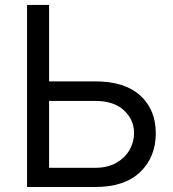

<svg xmlns="http://www.w3.org/2000/svg" viewBox="-20 -747 693 767"><path d="M360.8 0H88.1V-727.3H176.1V-421.9H360.8Q478 -421.9 540.1 -365.6Q602.3 -309.3 602.3 -214.5Q602.3 -119.7 540.1 -59.8Q478 0 360.8 0ZM360.8 -76.7Q410.5 -76.7 445.1 -96.8Q479.8 -116.8 497.7 -148.6Q515.6 -180.4 515.6 -215.9Q515.6 -268.1 475.5 -305.9Q435.4 -343.8 360.8 -343.8H176.1V-76.7Z"/></svg>

Font: Linik Sans
Style: Regular
Weight: 400
Designer: Rasmus Andersson (font), Marc Monis (original base), Kil Hyung-jin (Pretendard portions), Cristiano Sobral (main changes
Foundry: rsms
Version: Version 3.018;May 31, 2022;FontCreator 14.0.0.2814 64-bit; t